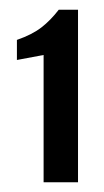

<svg xmlns="http://www.w3.org/2000/svg" viewBox="-20 -611 213 395"><path d="M69.7 -236V-497.9L14.8 -487.6V-528.9Q46.1 -539.8 65 -554.4Q83.9 -569 100.9 -591H140.5V-236Z"/></svg>

Font: Alumni Sans Thin
Style: Regular
Weight: 100
Designer: Robert E. Leuschke
Foundry: Robert E. Leuschke
Version: Version 1.018